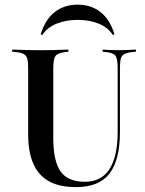

<svg xmlns="http://www.w3.org/2000/svg" viewBox="-20 -781 614 813"><path d="M99.2 -369.4V-492.7Q99.2 -518.5 95.6 -532.3Q91.9 -546 80.6 -552Q69.4 -558.1 47.6 -560.5L31.5 -562.1V-571Q43.5 -571 60.1 -570.2Q76.6 -569.4 98 -569Q119.4 -568.5 142.7 -568.5H152.4H162.1Q185.5 -568.5 205.6 -569Q225.8 -569.4 242.3 -570.2Q258.9 -571 269.4 -571V-562.1L255.6 -560.5Q224.2 -556.5 214.9 -544Q205.6 -531.5 205.6 -492.7V-369.4ZM301.6 11.3Q233.1 11.3 188.3 -12.9Q143.5 -37.1 121.4 -87.1Q99.2 -137.1 99.2 -212.9V-369.4H205.6V-197.6Q205.6 -98.4 236.7 -54.8Q267.7 -11.3 339.5 -11.3Q408.9 -11.3 443.5 -64.9Q478.2 -118.5 478.2 -223.4V-369.4H487.9V-222.6Q487.9 -104 444 -46.4Q400 11.3 301.6 11.3ZM478.2 -369.4V-492.7Q478.2 -531.5 469.4 -544.4Q460.5 -557.3 429 -560.5L414.5 -562.1V-571Q425.8 -570.2 443.5 -569.4Q461.3 -568.5 483.1 -568.5Q498.4 -568.5 512.1 -569Q525.8 -569.4 537.1 -570.2Q548.4 -571 555.6 -571V-562.1L539.5 -560.5Q517.7 -558.1 506.5 -552Q495.2 -546 491.5 -532.3Q487.9 -518.5 487.9 -492.7V-369.4ZM308.9 -761.3Q365.3 -761.3 405.2 -730.2Q445.2 -699.2 464.5 -636.3L458.1 -632.3Q437.1 -665.3 397.6 -681Q358.1 -696.8 308.9 -696.8Q259.7 -696.8 220.2 -681Q180.6 -665.3 158.9 -632.3L152.4 -636.3Q171.8 -699.2 212.1 -730.2Q252.4 -761.3 308.9 -761.3Z"/></svg>

Font: Playfair 144pt SemiCondensed SemiBold
Style: Regular
Weight: 600
Width: 4
Designer: Claus Eggers Sørensen
Foundry: Claus Eggers Sørensen
Version: Version 2.203